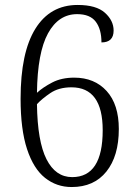

<svg xmlns="http://www.w3.org/2000/svg" viewBox="-20 -744 553 774"><path d="M269 10Q208 10 161.5 -27Q115 -64 89 -143Q63 -222 63 -346Q63 -532 122.5 -628Q182 -724 293 -724Q368 -724 403 -692.5Q438 -661 438 -621Q438 -573 389 -573Q389 -626 366 -656.5Q343 -687 291 -687Q216 -687 173.5 -609.5Q131 -532 129 -370Q153 -392 190.5 -411.5Q228 -431 279 -431Q361 -431 410 -377Q459 -323 459 -224Q459 -115 409 -52.5Q359 10 269 10ZM271 -30Q394 -30 394 -219Q394 -392 268 -392Q217 -392 182.5 -368.5Q148 -345 129 -324Q131 -174 167.5 -102Q204 -30 271 -30Z"/></svg>

Font: Noto Serif Tamil SemiCondensed Light
Style: Regular
Weight: 300
Width: 4
Designer: Indian Type Foundry, Tom Grace, and the Monotype Design Team
Foundry: Monotype Imaging Inc.
Version: Version 2.004; ttfautohint (v1.8.4.7-5d5b)